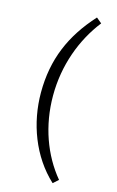

<svg xmlns="http://www.w3.org/2000/svg" viewBox="-134 -764 609 1001"><g transform="rotate(15 170.0 -264.0)"><path d="M287 158C197 50 143 -96 143 -259C143 -423 199 -573 288 -687C284 -690 263 -708 259 -711C139 -579 78 -438 78 -258C78 -93 139 72 259 183C268 175 278 166 287 158Z"/></g></svg>

Font: Sibila
Style: Regular
Weight: 400
Designer: Stefan Peev
Foundry: Context Ltd
Version: Version 1.000